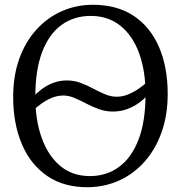

<svg xmlns="http://www.w3.org/2000/svg" viewBox="-20 -771 756 802"><path d="M451.5 -305Q421.5 -305 393.8 -315Q366 -325 340.2 -338.5Q314.5 -352 290.8 -362Q267 -372 245 -372Q218.5 -372 194.2 -361.5Q170 -351 150.8 -336.5Q131.5 -322 119.5 -311.5L118.5 -365.5Q133 -382.5 154.2 -398.5Q175.5 -414.5 202.2 -424.8Q229 -435 260 -435Q289.5 -435 316.8 -424.8Q344 -414.5 369.2 -401Q394.5 -387.5 419 -377.2Q443.5 -367 467.5 -367Q493.5 -367 518.2 -377.8Q543 -388.5 562.8 -403Q582.5 -417.5 594 -427.5L597 -374.5Q582.5 -357.5 560.5 -341.5Q538.5 -325.5 510.8 -315.2Q483 -305 451.5 -305ZM351 11Q248 12.5 177.5 -35.8Q107 -84 71 -169.8Q35 -255.5 35 -366Q35 -454.5 60.5 -525.5Q86 -596.5 131.8 -647Q177.5 -697.5 238 -724.2Q298.5 -751 368 -751Q469 -751 538.5 -704.8Q608 -658.5 644.2 -574.5Q680.5 -490.5 680.5 -378Q680.5 -290.5 655.2 -219.2Q630 -148 585 -97Q540 -46 480.2 -18.2Q420.5 9.5 351 11ZM356 -35.5Q425 -35.5 477.2 -73.8Q529.5 -112 558.8 -188.2Q588 -264.5 588 -378Q588 -474 561.5 -547.5Q535 -621 483.8 -662.8Q432.5 -704.5 359 -704.5Q289.5 -704.5 237.5 -667.2Q185.5 -630 156.5 -554.8Q127.5 -479.5 127.5 -366Q127.5 -270 154 -195.5Q180.5 -121 231.2 -78.2Q282 -35.5 356 -35.5Z"/></svg>

Font: Merriweather 20pt Light
Style: Regular
Weight: 300
Version: Version 2.100